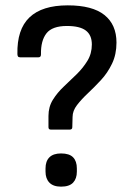

<svg xmlns="http://www.w3.org/2000/svg" viewBox="-20 -686 494 717"><path d="M170 -202Q161 -202 161 -211V-253Q161 -287 177.5 -313.5Q194 -340 218.5 -363Q243 -386 266.5 -409Q290 -432 306.5 -459Q323 -486 323 -520Q323 -555 300.5 -572Q278 -589 230 -589Q175 -589 153.5 -561.5Q132 -534 133 -483Q133 -472 124 -472H55Q49 -472 47 -475.5Q45 -479 45 -484Q43 -576 90 -621Q137 -666 233 -666Q325 -666 370 -630Q415 -594 415 -527Q415 -483 398.5 -448.5Q382 -414 357.5 -387.5Q333 -361 308.5 -338Q284 -315 267.5 -293.5Q251 -272 251 -249L250 -211Q250 -202 240 -202ZM208 11Q179 11 164.5 -4Q150 -19 150 -45V-57Q150 -84 164.5 -98.5Q179 -113 208 -113Q239 -113 253 -98.5Q267 -84 267 -57V-45Q267 -19 253 -4Q239 11 208 11Z"/></svg>

Font: Sofia Sans Semi Condensed Medium
Style: Regular
Weight: 500
Designer: Botio Nikoltchev, Ani Petrova
Foundry: lettersoup
Version: Version 4.100